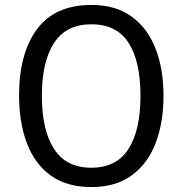

<svg xmlns="http://www.w3.org/2000/svg" viewBox="-20 -838 736 775"><path d="M640 -451Q640 -343 608 -260Q576 -177 511.5 -130Q447 -83 349 -83Q248 -83 183.5 -130.5Q119 -178 88 -261.5Q57 -345 57 -452Q57 -623 129.5 -720.5Q202 -818 349 -818Q447 -818 511.5 -771Q576 -724 608 -641.5Q640 -559 640 -451ZM149 -451Q149 -313 198 -237Q247 -161 348 -161Q450 -161 498.5 -236.5Q547 -312 547 -451Q547 -590 499 -665Q451 -740 349 -740Q247 -740 198 -664.5Q149 -589 149 -451Z"/></svg>

Font: Noto Sans Kannada UI SemiCondensed
Style: Regular
Weight: 400
Width: 4
Designer: Jelle Bosma - Monotype Design Team
Foundry: Monotype Imaging Inc.
Version: Version 2.005; ttfautohint (v1.8.4.7-5d5b)